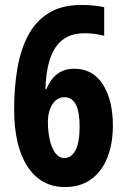

<svg xmlns="http://www.w3.org/2000/svg" viewBox="-20 -744 509 774"><path d="M37 -303Q37 -391 50 -467.5Q63 -544 93.5 -601.5Q124 -659 176.5 -691.5Q229 -724 308 -724Q357 -724 400 -715V-600Q381 -605 361 -607.5Q341 -610 319 -610Q244 -610 205.5 -555.5Q167 -501 163 -385H167Q201 -467 279 -467Q354 -467 394.5 -404Q435 -341 435 -237Q435 -164 412.5 -108Q390 -52 347 -21Q304 10 242 10Q145 10 91 -72.5Q37 -155 37 -303ZM239 -107Q268 -107 284.5 -138.5Q301 -170 301 -234Q301 -352 240 -352Q209 -352 191 -323Q173 -294 173 -253Q173 -217 180 -183.5Q187 -150 202 -128.5Q217 -107 239 -107Z"/></svg>

Font: Noto Sans Myanmar ExtraCondensed
Style: Bold
Weight: 700
Width: 2
Designer: Monotype Design Team
Foundry: Monotype Imaging Inc.
Version: Version 2.107; ttfautohint (v1.8.4.7-5d5b)